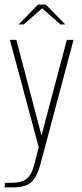

<svg xmlns="http://www.w3.org/2000/svg" viewBox="-25 -643 356 833"><path d="M-5 170 -4 150H29Q67 150 90 133Q113 116 125 66L143 -4L18 -470H46L155 -55L265 -470H294L150 71Q135 125 110.5 147.5Q86 170 31 170ZM56 -537 140 -623H174L258 -537H237L158 -607L78 -537Z"/></svg>

Font: Smooch Sans ExtraLight
Style: Regular
Weight: 200
Designer: Robert E. Leuschke
Foundry: Robert E. Leuschke
Version: Version 1.010; ttfautohint (v1.8.3)